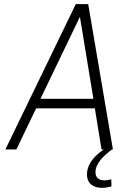

<svg xmlns="http://www.w3.org/2000/svg" viewBox="-20 -720 613 925"><path d="M516 144C505 147 494 149 484 149C459 149 440 138 440 109C440 69 478 30 520 0H524L405 -700H345L6 0H59L154 -198H437L469 0H480C421 40 399 81 399 120C399 169 435 185 472 185C487 185 503 182 517 178ZM175 -244 365 -639 430 -244Z"/></svg>

Font: Arthouse Owned Light
Style: Italic
Weight: 300
Italic angle: -10°
Designer: Jeremy Tribby
Foundry: Tribby Type
Version: Version 1.000;PS 001.000;hotconv 1.0.88;makeotf.lib2.5.64775